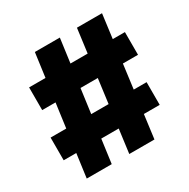

<svg xmlns="http://www.w3.org/2000/svg" viewBox="-147 -772 889 905"><g transform="rotate(-30 297.0 -319.5)"><path d="M72 0 158.5 -639H294.5L208 0ZM21 -129V-252.5H543.5V-129ZM303.5 0 387.5 -639H524L440.5 0ZM51.5 -384.5V-508H573V-384.5Z"/></g></svg>

Font: Anek Gujarati Medium ExtraBold
Style: Regular
Weight: 800
Version: Version 1.003